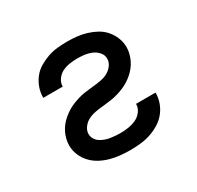

<svg xmlns="http://www.w3.org/2000/svg" viewBox="-121 -669 842 819"><g transform="rotate(-30 300.0 -260.0)"><path d="M301 8Q277 8 252.5 5.5Q228 3 204.5 -3.5Q181 -10 159.5 -21.5Q138 -33 121 -51Q104 -69 94.5 -92Q85 -115 85 -139Q85 -155 89 -171Q93 -187 100 -201Q107 -215 117 -227.5Q127 -240 139.5 -250.5Q152 -261 165.5 -269.5Q179 -278 194 -284Q209 -290 224 -294.5Q239 -299 255 -301.5Q271 -304 287 -305.5Q303 -307 319 -309Q335 -311 350.5 -315Q366 -319 379.5 -328Q393 -337 402 -350.5Q411 -364 411 -380Q411 -398 398.5 -412Q386 -426 369 -433Q352 -440 334.5 -442Q317 -444 299 -444Q280 -444 261.5 -441Q243 -438 226.5 -430Q210 -422 198.5 -406Q187 -390 187 -372V-371H91V-373Q91 -397 99.5 -420.5Q108 -444 123 -463Q138 -482 159 -494.5Q180 -507 203 -515Q226 -523 250.5 -525.5Q275 -528 299 -528Q323 -528 346.5 -525.5Q370 -523 393 -516Q416 -509 437 -497.5Q458 -486 473.5 -468Q489 -450 498 -427.5Q507 -405 507 -381Q507 -365 503 -349.5Q499 -334 492 -319.5Q485 -305 475 -292.5Q465 -280 453 -269.5Q441 -259 427 -250.5Q413 -242 398.5 -236Q384 -230 368.5 -225.5Q353 -221 337 -218.5Q321 -216 305.5 -214.5Q290 -213 274 -211Q258 -209 242.5 -205Q227 -201 213.5 -192.5Q200 -184 190.5 -170Q181 -156 181 -140Q181 -128 187.5 -116.5Q194 -105 204.5 -98Q215 -91 227 -86.5Q239 -82 251.5 -80Q264 -78 276.5 -77Q289 -76 301 -76Q321 -76 340.5 -79Q360 -82 378 -90Q396 -98 408.5 -114.5Q421 -131 421 -150V-151H517V-149Q517 -124 508 -100Q499 -76 483 -57Q467 -38 445 -25Q423 -12 399.5 -4.5Q376 3 351 5.5Q326 8 301 8Z"/></g></svg>

Font: Iosevka Fixed Medium Extended
Style: Regular
Weight: 500
Width: 7
Monospace: yes
Designer: Belleve Invis
Foundry: Belleve Invis
Version: Version 24.1.1; ttfautohint (v1.8.4)